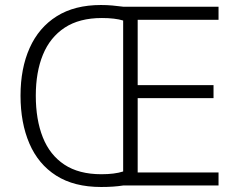

<svg xmlns="http://www.w3.org/2000/svg" viewBox="-20 -741 954 767"><path d="M383 -721Q408 -721 429 -719Q450 -717 474 -714H853V-662H530V-401H833V-349H530V-52H853V0H472Q453 3 431 4.5Q409 6 384 6Q276 6 204.5 -39.5Q133 -85 97.5 -167.5Q62 -250 62 -359Q62 -468 98.5 -549.5Q135 -631 206.5 -676Q278 -721 383 -721ZM387 -669Q297 -669 238.5 -630.5Q180 -592 151.5 -522.5Q123 -453 123 -359Q123 -263 151 -192.5Q179 -122 237 -83.5Q295 -45 385 -45Q438 -45 472 -56V-659Q456 -664 434.5 -666.5Q413 -669 387 -669Z"/></svg>

Font: Noto Sans Bengali UI Light
Style: Regular
Weight: 300
Designer: Jelle Bosma - Monotype Design Team
Foundry: Monotype Imaging Inc.
Version: Version 2.003; ttfautohint (v1.8.4.7-5d5b)